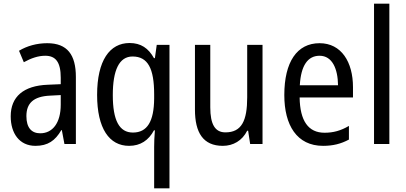

<svg xmlns="http://www.w3.org/2000/svg" viewBox="-20 -780 2199 1040"><path d="M236 -546C179 -546 126 -531 83 -505L109 -443C149 -465 187 -478 225 -478C282 -478 309 -443 309 -359V-324L239 -321C107 -316 38 -256 38 -150C38 -58 85 10 172 10C239 10 279 -18 312 -75H315L329 0H391V-363C391 -483 345 -546 236 -546ZM252 -262 309 -265V-213C309 -113 264 -58 198 -58C152 -58 123 -87 123 -151C123 -220 160 -258 252 -262Z M815 16V240H898V-537H829L819 -465H814C784 -519 743 -547 682 -547C574 -547 506 -452 506 -266C506 -84 572 10 679 10C741 10 785 -20 814 -74H819C816 -39 815 -7 815 16ZM700 -62C626 -62 591 -128 591 -265C591 -399 625 -474 698 -474C781 -474 815 -409 815 -269V-246C814 -123 778 -62 700 -62Z M1402 -537H1319V-253C1319 -126 1289 -63 1201 -63C1145 -63 1119 -106 1119 -199V-537H1036V-186C1036 -62 1080 10 1187 10C1243 10 1292 -18 1319 -72H1324L1335 0H1402Z M1711 -546C1589 -546 1520 -445 1520 -265C1520 -102 1588 10 1730 10C1784 10 1827 -1 1870 -24V-98C1826 -72 1785 -61 1738 -61C1650 -61 1605 -125 1603 -252H1892V-308C1892 -444 1829 -546 1711 -546ZM1711 -478C1780 -478 1810 -407 1811 -318H1604C1610 -425 1647 -478 1711 -478Z M2089 0V-760H2006V0Z"/></svg>

Font: Noto Sans Lao UI Cond
Style: Regular
Weight: 400
Width: 3
Designer: Monotype Design Team
Foundry: Monotype Imaging Inc.
Version: Version 2.000